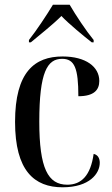

<svg xmlns="http://www.w3.org/2000/svg" viewBox="-20 -786 475 816"><path d="M103 -616V-606H111C149 -638 203 -680 241 -718C272 -685 339 -630 370 -606H378V-616C346 -655 302 -721 276 -766H205C178 -721 134 -655 103 -616ZM246 10C361 10 404 -49 404 -94C404 -113 396 -128 378 -132C365 -40 326 -1 266 -1C184 -1 147 -70 147 -269C147 -480 181 -536 244 -536C297 -536 313 -496 313 -377C381 -377 402 -405 402 -442C402 -502 345 -546 246 -546C127 -546 44 -480 44 -268C44 -60 126 10 246 10Z"/></svg>

Font: Noto Serif Display Condensed Medium
Style: Regular
Weight: 500
Width: 3
Designer: Monotype Design Team
Foundry: Monotype Imaging Inc.
Version: Version 2.009